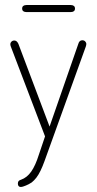

<svg xmlns="http://www.w3.org/2000/svg" viewBox="-20 -542 386 763"><path d="M159 0 135 71Q121 116 104 140Q87 164 64 172Q57 174 54 177.5Q51 181 51 188Q51 194 54 197.5Q57 201 62 201Q70 201 83.5 195Q97 189 106 183Q116 175 124.5 164Q133 153 141 136.5Q149 120 157 98L321 -357Q323 -363 323 -367Q323 -373 318.5 -377.5Q314 -382 307 -382Q295 -382 291 -367L177 -39L53 -368Q47 -381 37 -381Q30 -381 25.5 -376.5Q21 -372 21 -367Q21 -365 21.5 -362Q22 -359 23 -357ZM85 -522Q77 -522 72.5 -518.5Q68 -515 68 -508Q68 -501 72.5 -497.5Q77 -494 85 -494H261Q269 -494 273.5 -497.5Q278 -501 278 -508Q278 -515 273.5 -518.5Q269 -522 261 -522Z"/></svg>

Font: Beiruti ExtraLight
Style: Regular
Weight: 250
Designer: Arlette Boutros
Foundry: Boutros
Version: Version 1.41